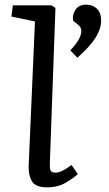

<svg xmlns="http://www.w3.org/2000/svg" viewBox="-20 -790 467 824"><path d="M130 -698 29 -719 35 -767H201L218 -756L194 -92Q193 -70 196.5 -59.5Q200 -49 219 -49Q243 -49 287 -82L314 -43Q297 -27 263 -6.5Q229 14 182 14Q133 14 117.5 -11.5Q102 -37 103 -77ZM312 -542 282 -574Q308 -602 318.5 -621.5Q329 -641 329 -657Q329 -673 315 -684L294 -701Q289 -725 303.5 -747.5Q318 -770 349 -770Q378 -770 396 -752.5Q414 -735 414 -702Q414 -667 391 -629.5Q368 -592 312 -542Z"/></svg>

Font: Literata 7pt
Style: Italic
Weight: 400
Italic angle: -2°
Designer: Latin by Veronika Burian and Jose Scaglione. Greek by Irene Vlachou. Cyrillic by Vera Evstafieva
Foundry: TypeTogether
Version: Version 3.002